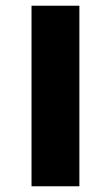

<svg xmlns="http://www.w3.org/2000/svg" viewBox="-20 -650 387 670"><path d="M257 -630V0H90V-630Z"/></svg>

Font: Sinkin Sans 700 Bold
Style: Bold
Weight: 700
Designer: Keith Bates
Foundry: K-Type
Version: Sinkin Sans (version 1.0)  by Keith Bates   •   © 2014   www